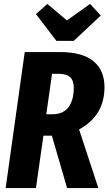

<svg xmlns="http://www.w3.org/2000/svg" viewBox="-20 -958 552 978"><path d="M356 -750H267.1L163.1 -886.2L221.2 -938L320.8 -854L439 -938L493.2 -878.9ZM512.2 -514.2Q512.2 -368.7 382.8 -298.8L481 0H321.8L244.1 -267.1H201.2L163.1 0H8.8L106 -692.9H284.2Q399.4 -692.9 455.8 -646.5Q512.2 -600.1 512.2 -514.2ZM245.1 -582 215.8 -376H248Q277.8 -376 299.8 -387.5Q321.8 -398.9 333.5 -418.7Q345.2 -438.5 350.6 -460.7Q356 -482.9 356 -508.8Q356 -547.9 337.2 -564.9Q318.4 -582 278.8 -582Z"/></svg>

Font: Fira Sans Compressed
Style: Bold Italic
Weight: 700
Width: 3
Italic angle: -8°
Designer: Carrois Corporate & Edenspiekermann AG
Foundry: Carrois Corporate GbR & Edenspiekermann AG
Version: Version 4.203;PS 004.203;hotconv 1.0.88;makeotf.lib2.5.64775